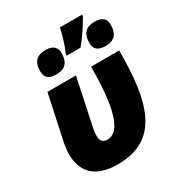

<svg xmlns="http://www.w3.org/2000/svg" viewBox="-197 -965 1022 1103"><g transform="rotate(-30 313.5 -414.0)"><path d="M319 -678H411C456 -734 484 -778 513 -828V-838H366C358 -796 337 -728 319 -688ZM214 -614C279 -614 301 -651 301 -706C301 -757 262 -767 228 -767C173 -767 142 -740 142 -676C142 -627 173 -614 214 -614ZM541 -614C605 -614 627 -651 627 -706C627 -757 589 -767 555 -767C500 -767 468 -740 468 -676C468 -627 500 -614 541 -614ZM261 10C536 10 595 -209 595 -553H408C408 -284 369 -143 281 -143C253 -143 237 -157 237 -193C237 -206 238 -220 242 -240L308 -553H119L54 -249C51 -227 47 -203 47 -181C47 -66 110 10 261 10Z"/></g></svg>

Font: Noto Sans UI Black
Style: Italic
Weight: 900
Italic angle: -372°
Designer: Monotype Design Team
Foundry: Monotype Imaging Inc.
Version: Version 1.901